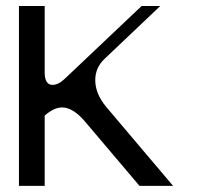

<svg xmlns="http://www.w3.org/2000/svg" viewBox="-20 -603 644 623"><path d="M125 -583.5V-368.2Q125 -327.6 150.4 -327.6Q169.4 -327.6 189.9 -347.2L439.5 -583.5H500L318.8 -411.6Q289.1 -383.3 289.1 -342.8Q289.1 -298.8 325.2 -255.4L541.5 0H432.6L255.9 -208.5Q216.8 -254.4 181.6 -254.4Q155.3 -254.4 125 -228V0H41.5V-583.5Z"/></svg>

Font: Gputeks
Style: Regular
Weight: 500
Version: Version 0.9